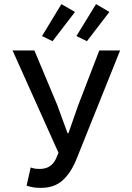

<svg xmlns="http://www.w3.org/2000/svg" viewBox="-20 -900 640 932"><path d="M178 12Q155 12 139 9Q123 6 109 1L129 -87Q137 -84 146.5 -82Q156 -80 173 -80Q228 -80 251 -128L264 -158L41 -655H147L258 -390L308 -253H312L360 -390L462 -655H563L351 -127Q325 -62 284.5 -25Q244 12 178 12ZM235 -700 184 -725 278 -880 344 -842ZM402 -700 351 -725 446 -880 511 -842Z"/></svg>

Font: SauceCodePro Nerd Font Mono
Style: Regular
Weight: 500
Monospace: yes
Designer: Paul D. Hunt, Teo Tuominen
Foundry: Adobe Systems Incorporated
Version: Version 2.030;PS 1.000;hotconv 16.6.51;makeotf.lib2.5.65220;